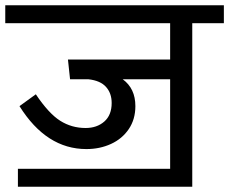

<svg xmlns="http://www.w3.org/2000/svg" viewBox="-40 -709 870 729"><path d="M810 -621H690V0H28V-68H606V-408H426Q474 -373 474 -306Q474 -256 449 -219Q424 -182 381.5 -162.5Q339 -143 288 -143Q136 -143 34 -306L96 -351Q145 -278 188.5 -250.5Q232 -223 285 -223Q328 -223 356 -247.5Q384 -272 384 -318Q384 -355 362.5 -379Q341 -403 296 -408H226L218 -483H606V-621H-20V-689H810Z"/></svg>

Font: Fira GO
Style: Regular
Weight: 400
Designer: Carrois Corporate
Foundry: Carrois Corporate GbR
Version: Version 0.300